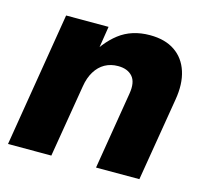

<svg xmlns="http://www.w3.org/2000/svg" viewBox="-83 -627 775 721"><g transform="rotate(15 304.5 -266.5)"><path d="M221.2 -281.7 174.3 0H5.9L91.8 -522.5H256.8L234.9 -384.3L212.9 -389.6Q247.1 -457 296.1 -494.9Q345.2 -532.7 416 -532.7Q474.6 -532.7 512.7 -506.8Q550.8 -481 565.9 -433.8Q581.1 -386.7 570.3 -323.7L516.6 0H348.1L397.5 -300.3Q405.3 -346.2 386.2 -367.9Q367.2 -389.6 330.1 -389.6Q301.3 -389.6 278.8 -377Q256.3 -364.3 241.5 -340.1Q226.6 -315.9 221.2 -281.7Z"/></g></svg>

Font: Inter 28pt ExtraBold
Style: Italic
Weight: 800
Italic angle: -9.3988°
Designer: Rasmus Andersson
Foundry: rsms
Version: Version 4.001;git-66647c0bb